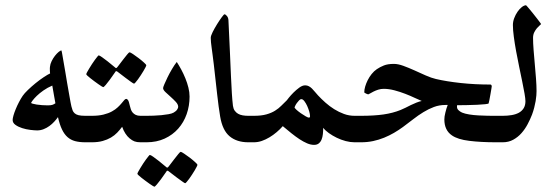

<svg xmlns="http://www.w3.org/2000/svg" viewBox="-20 -538 2108 726"><path d="M347.7 -50.3Q347.7 -44.4 346.9 -35.9Q346.2 -27.3 343.5 -19.3Q340.8 -11.2 335.4 -5.6Q330.1 0 320.8 0H302.7Q280.3 0 263.9 -4.4Q247.6 -8.8 235.4 -19.5Q223.1 -30.3 214.4 -48.6Q205.6 -66.9 199.2 -95.2Q193.4 -86.9 185.1 -77.9Q176.8 -68.8 166.7 -61.5Q156.7 -54.2 145 -49.6Q133.3 -44.9 120.6 -44.9Q110.4 -44.9 94.5 -46.9Q78.6 -48.8 64 -53.5Q49.3 -58.1 38.6 -65.7Q27.8 -73.2 27.8 -84.5Q27.8 -90.3 31 -101.6Q34.2 -112.8 39.6 -125.7Q44.9 -138.7 51.8 -151.9Q58.6 -165 65.9 -175.8Q72.3 -185.1 85.7 -198Q99.1 -210.9 114.7 -223.6Q130.4 -236.3 145.5 -246.3Q160.6 -256.3 169.4 -260.3Q168.9 -264.6 168.7 -267.8Q168.5 -271 168.5 -275.4Q168.5 -278.8 168.5 -280.3Q168.5 -281.7 168.9 -285.2Q169.9 -295.9 175.3 -306.9Q180.7 -317.9 187.7 -326.9Q194.8 -335.9 201.7 -341.6Q208.5 -347.2 212.4 -347.2Q212.9 -347.2 214.1 -340.1Q215.3 -333 217.3 -321.8Q219.2 -310.5 221.7 -296.4Q224.1 -282.2 226.6 -268.1Q230 -246.1 233.9 -224.1Q237.8 -202.1 241 -183.8Q244.1 -165.5 246.6 -152.3Q249 -139.2 250 -135.7Q252 -127.4 254.4 -121.1Q256.8 -114.7 262 -109.9Q267.1 -105 276.6 -102.5Q286.1 -100.1 302.7 -100.1H320.8Q330.1 -100.1 335.4 -94.5Q340.8 -88.9 343.5 -80.8Q346.2 -72.8 346.9 -64.5Q347.7 -56.2 347.7 -50.3ZM189.5 -147.5Q187 -158.7 184.1 -177.7Q181.2 -196.8 177.7 -214.4Q159.2 -206.5 144.3 -196Q129.4 -185.5 119.1 -175.5Q108.9 -165.5 103.3 -158Q97.7 -150.4 97.7 -148.9Q97.7 -147.5 103.8 -145.8Q109.9 -144 119.1 -142.6Q128.4 -141.1 139.4 -140.4Q150.4 -139.6 160.2 -139.6Q172.4 -139.6 178.2 -141.6Q184.1 -143.6 189.5 -147.5Z M557.1 -50.8Q557.1 -26.9 552.7 -13.4Q548.3 0 530.3 0H511.2Q497.6 0 488.5 -3.4Q479.5 -6.8 469.7 -15.1Q461.4 -22 454.1 -33.2Q446.8 -44.4 441.9 -58.6Q433.1 -46.9 423.1 -36.4Q413.1 -25.9 399.4 -17.8Q385.7 -9.8 368.2 -4.9Q350.6 0 327.1 0H309.1Q299.8 0 294.4 -3.2Q289.1 -6.3 286.4 -12.9Q283.7 -19.5 283 -28.8Q282.2 -38.1 282.2 -50.8Q282.2 -62.5 283 -71.5Q283.7 -80.6 286.4 -86.9Q289.1 -93.3 294.4 -96.7Q299.8 -100.1 309.1 -100.1H327.1Q352.5 -100.1 371.3 -104.7Q390.1 -109.4 403.3 -116.7Q416.5 -124 425 -132.1Q433.6 -140.1 439.7 -147.5Q445.8 -154.8 449.7 -159.4Q453.6 -164.1 457.5 -164.1Q460.4 -164.1 463.9 -159.7Q467.3 -155.3 471.2 -137.2Q472.7 -130.9 474.9 -124.3Q477.1 -117.7 481.7 -112.3Q486.3 -106.9 493.4 -103.5Q500.5 -100.1 511.2 -100.1H530.3Q548.3 -100.1 552.7 -87.4Q557.1 -74.7 557.1 -50.8ZM469.7 -340.3Q472.7 -340.3 482.9 -333.5Q493.2 -326.7 504.4 -318.1Q515.6 -309.6 524.4 -301.5Q533.2 -293.5 533.2 -291.5Q533.2 -289.6 530.3 -283.7Q527.3 -277.8 522.7 -270Q518.1 -262.2 512.5 -253.7Q506.8 -245.1 501.7 -238Q496.6 -231 492.4 -226.3Q488.3 -221.7 486.8 -221.7Q484.9 -221.7 475.3 -228.5Q465.8 -235.4 454.6 -243.7L425.3 -266.1Q422.4 -269 418.9 -269Q417.5 -269 415 -264.6Q403.8 -249 395 -236.3Q387.2 -225.6 379.9 -217Q372.6 -208.5 370.1 -208.5Q369.1 -208.5 364 -211.7Q358.9 -214.8 351.6 -220Q344.2 -225.1 336.4 -231Q328.6 -236.8 321.8 -242.2Q314.9 -247.6 310.5 -251.7Q306.2 -255.9 306.2 -257.3Q306.2 -259.3 309.3 -265.1Q312.5 -271 317.4 -279.1Q322.3 -287.1 327.9 -295.9Q333.5 -304.7 338.9 -311.8Q344.2 -318.8 348.1 -323.7Q352.1 -328.6 353 -328.6Q356.4 -328.6 366.2 -321.5Q376 -314.5 386.7 -306.2Q399.4 -296.4 413.6 -284.2Q416.5 -280.8 418.9 -280.8Q420.4 -280.8 421.6 -281.7Q422.9 -282.7 425.3 -286.1Q436.5 -300.8 445.8 -313Q453.6 -323.2 460.7 -331.8Q467.8 -340.3 469.7 -340.3Z M696.8 -172.9Q696.8 -137.7 685.8 -106.4Q674.8 -75.2 653.8 -51.5Q632.8 -27.8 602.5 -13.9Q572.3 0 534.2 0H515.1Q503.9 0 497.3 -10.5Q490.7 -21 490.7 -50.8Q490.7 -65.4 492.9 -75.2Q495.1 -85 498.8 -90.3Q502.4 -95.7 506.8 -97.9Q511.2 -100.1 515.1 -100.1H534.2Q545.9 -100.1 560.8 -100.6Q575.7 -101.1 590.3 -102.5Q605 -104 617.4 -106.2Q629.9 -108.4 636.7 -112.3Q646 -117.7 649.9 -123.8Q653.8 -129.9 653.8 -133.8Q653.8 -143.1 644.8 -152.8Q635.7 -162.6 625.2 -171.9Q614.7 -181.2 605.7 -189.7Q596.7 -198.2 596.7 -205.1Q596.7 -208 601.6 -219.7Q606.4 -231.4 613.8 -246.3Q621.1 -261.2 630.4 -276.9Q639.6 -292.5 648.4 -303.7Q656.7 -291 665.3 -275.1Q673.8 -259.3 680.9 -241.9Q688 -224.6 692.4 -206.8Q696.8 -189 696.8 -172.9ZM663.1 36.1Q666 36.1 676.3 43Q686.5 49.8 697.8 58.3Q709 66.9 717.8 75Q726.6 83 726.6 85Q726.6 86.9 723.6 92.8Q720.7 98.6 716.1 106.4Q711.4 114.3 705.8 122.8Q700.2 131.3 695.1 138.4Q689.9 145.5 685.8 150.1Q681.6 154.8 680.2 154.8Q678.2 154.8 668.7 147.9Q659.2 141.1 647.9 132.8L618.7 110.4Q615.7 107.4 612.3 107.4Q610.8 107.4 608.4 111.8Q597.2 127.4 588.4 140.1Q580.6 150.9 573.2 159.4Q565.9 168 563.5 168Q562.5 168 557.4 164.8Q552.2 161.6 544.9 156.5Q537.6 151.4 529.8 145.5Q522 139.6 515.1 134.3Q508.3 128.9 503.9 124.8Q499.5 120.6 499.5 119.1Q499.5 117.2 502.7 111.3Q505.9 105.5 510.7 97.4Q515.6 89.4 521.2 80.6Q526.9 71.8 532.2 64.7Q537.6 57.6 541.5 52.7Q545.4 47.9 546.4 47.9Q549.8 47.9 559.6 54.9Q569.3 62 580.1 70.3Q592.8 80.1 606.9 92.3Q609.9 95.7 612.3 95.7Q613.8 95.7 615 94.7Q616.2 93.8 618.7 90.3Q629.9 75.7 639.2 63.5Q647 53.2 654.1 44.7Q661.1 36.1 663.1 36.1Z M918.9 0Q875.5 0 848.4 -22.5Q821.3 -44.9 812.5 -97.2Q806.6 -132.3 801 -182.4Q795.4 -232.4 788.6 -293Q786.1 -314.9 783.9 -330.3Q781.7 -345.7 780.3 -357.4Q778.8 -369.1 777.8 -377.9Q776.9 -386.7 776.9 -395Q776.9 -402.3 784.2 -417Q791.5 -431.6 800.8 -446.5Q810.1 -461.4 818.4 -472.7Q826.7 -483.9 828.6 -483.9Q833 -483.9 838.1 -477.5Q843.3 -471.2 843.8 -461.4Q847.2 -392.1 849.4 -340.6Q851.6 -289.1 853.3 -250.7Q855 -212.4 856.7 -185.3Q858.4 -158.2 860.8 -138.2Q862.3 -127 867.4 -119.6Q872.6 -112.3 880.1 -107.9Q887.7 -103.5 897.7 -101.8Q907.7 -100.1 918.9 -100.1H936Q947.3 -100.1 953.9 -90.6Q960.4 -81.1 960.4 -53.2Q960.4 -23.4 953.1 -11.7Q945.8 0 936 0Z M1365.7 -50.3Q1365.7 -44.4 1365 -35.9Q1364.3 -27.3 1361.6 -19.3Q1358.9 -11.2 1353.5 -5.6Q1348.1 0 1338.9 0H1320.8Q1304.7 0 1287.1 -4.6Q1269.5 -9.3 1253.4 -17.1Q1237.3 -24.9 1223.6 -34.7Q1210 -44.4 1202.1 -54.7Q1202.1 -43 1200.9 -31.2Q1199.7 -19.5 1196 -10.5Q1192.4 -1.5 1185.5 4.2Q1178.7 9.8 1167.5 9.8Q1154.8 9.8 1141.1 3.9Q1127.4 -2 1112.5 -11.7Q1097.7 -21.5 1081.8 -34.2Q1065.9 -46.9 1049.3 -61Q1039.1 -49.3 1026.1 -38.3Q1013.2 -27.3 999 -18.8Q984.9 -10.3 970 -5.1Q955.1 0 939.9 0H921.9Q912.6 0 907.2 -5.6Q901.9 -11.2 899.2 -19.3Q896.5 -27.3 895.8 -35.9Q895 -44.4 895 -50.3Q895 -56.2 895.8 -64.5Q896.5 -72.8 899.2 -80.8Q901.9 -88.9 907.2 -94.5Q912.6 -100.1 921.9 -100.1H939.9Q968.3 -100.1 987.3 -105.5Q1006.3 -110.8 1020 -119.4Q1033.7 -127.9 1043.9 -138.4Q1054.2 -148.9 1064.5 -158.7Q1064.9 -159.7 1072.3 -168.7Q1079.6 -177.7 1089.8 -188Q1100.1 -198.2 1111.8 -206.8Q1123.5 -215.3 1133.8 -215.3Q1141.6 -215.3 1147.9 -211.9Q1154.3 -208.5 1159.7 -203.1Q1165 -197.8 1170.7 -190.9Q1176.3 -184.1 1182.6 -177.2Q1195.3 -163.6 1210.7 -149.9Q1226.1 -136.2 1243.7 -125.2Q1261.2 -114.3 1280.5 -107.2Q1299.8 -100.1 1320.8 -100.1H1338.9Q1348.1 -100.1 1353.5 -94.5Q1358.9 -88.9 1361.6 -80.8Q1364.3 -72.8 1365 -64.5Q1365.7 -56.2 1365.7 -50.3ZM1152.3 -99.1Q1152.3 -106 1149.2 -116.7Q1146 -127.4 1141.4 -137.7Q1136.7 -147.9 1130.9 -155.5Q1125 -163.1 1119.6 -163.1Q1115.2 -163.1 1110.8 -158.4Q1106.4 -153.8 1102.5 -148.4Q1098.6 -143.1 1096.2 -137.9Q1093.8 -132.8 1093.8 -132.3Q1093.8 -129.4 1101.1 -122.8Q1108.4 -116.2 1117.9 -109.6Q1127.4 -103 1136 -98.1Q1144.5 -93.3 1147.5 -93.3Q1149.9 -93.3 1151.1 -94.2Q1152.3 -95.2 1152.3 -99.1Z M1900.4 -50.3Q1900.4 -44.4 1899.7 -35.9Q1898.9 -27.3 1896.2 -19.3Q1893.6 -11.2 1888.2 -5.6Q1882.8 0 1873.5 0H1855.5Q1798.3 0 1754.6 -5.4Q1710.9 -10.7 1689 -25.9Q1660.2 -45.4 1660.2 -86.4Q1660.2 -91.3 1661.1 -98.1Q1662.1 -105 1664.1 -112.5Q1666 -120.1 1668.2 -127.7Q1670.4 -135.3 1672.9 -141.1H1664.1Q1641.1 -141.1 1620.8 -133.5Q1600.6 -126 1581.1 -114Q1561.5 -102.1 1542.5 -87.2Q1523.4 -72.3 1503.4 -57.6Q1487.3 -45.9 1469.7 -35.6Q1452.1 -25.4 1432.4 -17.3Q1412.6 -9.3 1390.9 -4.6Q1369.1 0 1345.2 0H1327.1Q1317.9 0 1312.5 -5.6Q1307.1 -11.2 1304.4 -19.3Q1301.8 -27.3 1301 -35.9Q1300.3 -44.4 1300.3 -50.3Q1300.3 -56.2 1301 -64.5Q1301.8 -72.8 1304.4 -80.8Q1307.1 -88.9 1312.5 -94.5Q1317.9 -100.1 1327.1 -100.1H1345.2Q1394 -100.1 1429.9 -105.2Q1465.8 -110.4 1494.6 -122.1Q1503.4 -125.5 1513.4 -130.6Q1523.4 -135.7 1533.9 -140.9Q1544.4 -146 1554.9 -150.1Q1565.4 -154.3 1574.7 -156.2Q1564.5 -160.2 1548.1 -168Q1531.7 -175.8 1512.2 -183.3Q1492.7 -190.9 1471.4 -196.5Q1450.2 -202.1 1430.7 -202.1Q1420.4 -202.1 1410.4 -199Q1400.4 -195.8 1392.3 -191.7Q1384.3 -187.5 1378.7 -184.3Q1373 -181.2 1372.6 -181.2Q1371.6 -181.2 1368.9 -182.1Q1366.2 -183.1 1363.8 -184.3Q1361.3 -185.5 1359.4 -186.8Q1357.4 -188 1357.4 -189Q1357.4 -198.7 1360.8 -210.7Q1364.3 -222.7 1370.4 -234.9Q1376.5 -247.1 1385.3 -258.1Q1394 -269 1404.8 -276.4Q1417 -284.7 1431.6 -290.5Q1446.3 -296.4 1469.7 -296.4Q1484.9 -296.4 1505.1 -289.1Q1525.4 -281.7 1546.9 -272Q1568.4 -262.2 1589.8 -252.7Q1611.3 -243.2 1628.4 -239.3Q1668 -230 1722.2 -224.1Q1776.4 -218.3 1834.5 -218.3Q1836.9 -218.3 1838.1 -216.1Q1839.4 -213.9 1839.4 -211.4Q1839.4 -210.4 1837.9 -201.4Q1836.4 -192.4 1834.5 -181.4Q1832.5 -170.4 1830.6 -160.2Q1828.6 -149.9 1827.6 -147Q1827.1 -145.5 1814.7 -144Q1802.2 -142.6 1784.4 -141.8Q1766.6 -141.1 1746.1 -140.6Q1725.6 -140.1 1708.5 -140.1Q1708 -139.2 1708 -137.2Q1708 -135.3 1708 -133.8Q1708 -127 1713.4 -121.6Q1718.8 -116.2 1727.1 -112.3Q1737.8 -107.9 1754.4 -105.2Q1771 -102.5 1789.1 -101.6Q1807.1 -100.6 1824.7 -100.3Q1842.3 -100.1 1855.5 -100.1H1873.5Q1882.8 -100.1 1888.2 -94.5Q1893.6 -88.9 1896.2 -80.8Q1898.9 -72.8 1899.7 -64.5Q1900.4 -56.2 1900.4 -50.3Z M2008.8 -193.4Q2008.8 -187 2008.1 -177.2Q2007.3 -167.5 2005.4 -155.8Q2003.4 -144 2000 -130.9Q1996.6 -117.7 1991.7 -104.5Q1984.9 -86.9 1975.1 -68.4Q1965.3 -49.8 1951.9 -34.7Q1938.5 -19.5 1920.9 -9.8Q1903.3 0 1880.9 0H1861.8Q1852.5 0 1847.2 -3.4Q1841.8 -6.8 1839.1 -13.2Q1836.4 -19.5 1835.7 -28.8Q1835 -38.1 1835 -50.3Q1835 -59.6 1835.7 -68.6Q1836.4 -77.6 1839.1 -84.5Q1841.8 -91.3 1847.2 -95.7Q1852.5 -100.1 1861.8 -100.1H1880.9Q1898.9 -100.1 1914.8 -102.8Q1930.7 -105.5 1942.1 -111.8Q1953.6 -118.2 1960.2 -128.9Q1966.8 -139.6 1966.8 -155.3Q1966.8 -164.6 1963.4 -184.3Q1960 -204.1 1954.6 -230Q1949.2 -255.9 1943.1 -285.6Q1937 -315.4 1931.6 -344.2Q1926.3 -373 1922.9 -398.9Q1919.4 -424.8 1919.4 -443.4Q1919.4 -456.1 1924.3 -469.2Q1929.2 -482.4 1936.8 -493.4Q1944.3 -504.4 1953.1 -511.2Q1961.9 -518.1 1969.2 -518.1Q1969.7 -518.1 1974.1 -512.9Q1978.5 -507.8 1984.9 -500.2Q1991.2 -492.7 1998.3 -483.6Q2005.4 -474.6 2011.5 -466.8Q2017.6 -459 2021.7 -453.4Q2025.9 -447.8 2025.9 -447.3Q2025.9 -446.3 2021.2 -442.4Q2016.6 -438.5 2010.7 -431.9Q2004.9 -425.3 2000.2 -416Q1995.6 -406.7 1995.6 -395Q1995.6 -375.5 1997.6 -349.4Q1999.5 -323.2 2002.2 -295.4Q2004.9 -267.6 2006.8 -240.7Q2008.8 -213.9 2008.8 -193.4Z"/></svg>

Font: Scheherazade
Style: Bold
Weight: 700
Version: Version 2.100 (build 932/914)